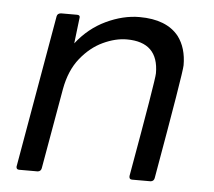

<svg xmlns="http://www.w3.org/2000/svg" viewBox="-43 -561 678 608"><g transform="rotate(5 296.0 -257.5)"><path d="M457 0H398Q389 0 389 -9V-11Q444 -321 444 -342Q444 -441 343 -441Q307 -441 267.5 -422.5Q228 -404 197 -365.5Q166 -327 155 -267L110 -11Q108 -1 98 0H39Q30 0 30 -9L115 -495Q117 -504 128 -505H179Q188 -505 188 -498L178 -414Q217 -464 271 -489.5Q325 -515 377 -515Q463 -515 502 -466Q529 -430 529 -375Q529 -352 469 -11Q467 -1 457 0Z"/></g></svg>

Font: YamahaIndonesia935. App
Style: Italic
Weight: 400
Italic angle: -10°
Designer: Dalton Maag Ltd
Foundry: Dalton Maag Ltd
Version: Version 1.002; January 01, 2024; Regular/Italic